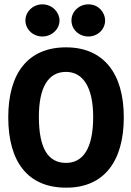

<svg xmlns="http://www.w3.org/2000/svg" viewBox="-20 -852 603 884"><path d="M175 -684C218 -684 254 -717 254 -758C254 -794 222 -832 175 -832C132 -832 97 -798 97 -758C97 -717 132 -684 175 -684ZM387 -684C430 -684 464 -717 464 -758C464 -793 435 -832 387 -832C344 -832 309 -799 309 -758C309 -716 344 -684 387 -684ZM284 12C456 13 550 -106 550 -312C550 -515 456 -634 284 -634C109 -634 18 -515 18 -312C18 -106 109 12 284 12ZM284 -102C202 -102 159 -168 159 -314C159 -450 202 -521 284 -521C362 -521 409 -450 409 -314C409 -168 362 -102 284 -102Z"/></svg>

Font: Inconsolata SemiExpanded Black
Style: Regular
Weight: 900
Width: 6
Monospace: yes
Designer: Raph Levien, Cyreal, Brenton Simpson
Foundry: Raph Levien, Cyreal, Google
Version: Version 3.100